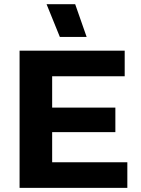

<svg xmlns="http://www.w3.org/2000/svg" viewBox="-20 -904 677 924"><path d="M74.2 0V-660.2H580.1V-537.1H231V-386.2H535.2V-268.1H231V-123H592.8V0ZM204.1 -883.8H341.8L397 -726.1H268.1Z"/></svg>

Font: Human Sans
Style: Bold
Weight: 700
Designer: Tim Radville
Foundry: Continuum
Version: Version 1.000;FEAKit 1.0